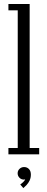

<svg xmlns="http://www.w3.org/2000/svg" viewBox="-20 -770 237 958"><path d="M22 0V-31.5H68.5V-718.5H22V-750H128V-31.5H175.5V0ZM96.5 168.5 81 150.5Q86 147.5 95.2 139Q104.5 130.5 105.5 124Q104 126 99 126Q86 126 77 116.8Q68 107.5 68 94.5Q68 81.5 77.5 72.5Q87 63.5 100 63.5Q115 63.5 124.5 73.5Q134 83.5 134 101Q134 117.5 127.8 130.5Q121.5 143.5 112.8 152.8Q104 162 96.5 168.5Z"/></svg>

Font: Imbue Light
Style: Regular
Weight: 300
Designer: Tyler Finck
Foundry: Etcetera Type Company
Version: Version 1.102